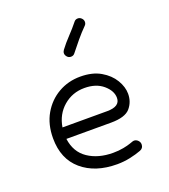

<svg xmlns="http://www.w3.org/2000/svg" viewBox="-118 -707 696 792"><g transform="rotate(-20 230.0 -310.5)"><path d="M262 0Q166 0 107.5 -50Q49 -100 49 -191Q49 -252 75 -297Q101 -342 144.5 -367Q188 -392 241 -392Q294 -392 330 -371Q366 -350 384.5 -319Q403 -288 403 -258Q403 -222 380.5 -196Q358 -170 296 -170H100Q108 -110 152.5 -80Q197 -50 262 -50Q287 -50 307.5 -54Q328 -58 339 -62Q350 -66 353.5 -67Q357 -68 359 -68Q369 -68 376.5 -60.5Q384 -53 384 -43Q384 -26 368 -20Q347 -12 319 -6Q291 0 262 0ZM241 -342Q188 -342 149 -308.5Q110 -275 101 -220H297Q354 -220 354 -258Q354 -289 323 -315.5Q292 -342 241 -342ZM331 -583Q309 -561 289.5 -537.5Q270 -514 251 -490Q245 -482 234 -482Q224 -482 217.5 -489.5Q211 -497 211 -505Q211 -512 216 -519Q234 -543 256 -566Q278 -589 298 -614Q304 -621 314 -621Q323 -621 330 -614Q337 -607 337 -598Q337 -589 331 -583Z"/></g></svg>

Font: Hubballi
Style: Regular
Weight: 400
Designer: Erin McLaughlin
Version: Version 1.000; ttfautohint (v1.8.3)